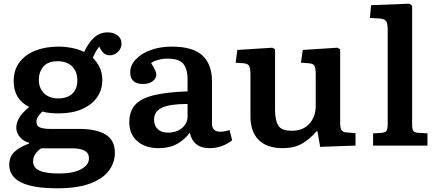

<svg xmlns="http://www.w3.org/2000/svg" viewBox="-20 -787 2369 1038"><path d="M288 231Q30 231 30 104Q30 60 58 34Q86 8 137 -11V-15Q105 -24 86.5 -47.5Q68 -71 68 -96Q68 -121 82.5 -148Q97 -175 136 -207V-210Q54 -251 54 -349Q54 -409 85.5 -450.5Q117 -492 171.5 -513.5Q226 -535 296 -535Q332 -535 368 -528Q404 -521 435 -506Q458 -556 489 -584Q520 -612 562 -612Q593 -612 615 -596Q637 -580 637 -551Q637 -526 618 -507Q599 -488 574 -488Q558 -488 546.5 -495.5Q535 -503 527 -516L516 -535Q497 -510 482 -475Q505 -451 519 -422Q533 -393 533 -354Q533 -301 504.5 -260.5Q476 -220 423 -197Q370 -174 298 -174Q241 -174 209 -184Q177 -154 177 -129Q177 -104 198.5 -97Q220 -90 251 -90H409Q500 -90 550.5 -60Q601 -30 601 39Q601 91 569.5 134.5Q538 178 469 204.5Q400 231 288 231ZM294 -255Q344 -255 371 -280.5Q398 -306 398 -352Q398 -401 369.5 -428.5Q341 -456 290 -456Q240 -456 215 -427.5Q190 -399 190 -355Q190 -311 218 -283Q246 -255 294 -255ZM301 151Q375 151 418 128Q461 105 461 69Q461 41 438 28Q415 15 373 15H202Q159 45 159 86Q159 119 192.5 135Q226 151 301 151Z M837 14Q765 14 722 -24Q679 -62 679 -125Q679 -184 709.5 -219Q740 -254 809 -271.5Q878 -289 994 -293V-362Q994 -410 972.5 -440Q951 -470 885 -470Q858 -470 834 -463Q810 -456 797 -446Q812 -423 818.5 -408Q825 -393 825 -385Q825 -362 805 -347.5Q785 -333 753 -333Q684 -333 684 -396Q684 -434 713.5 -465.5Q743 -497 794 -516Q845 -535 908 -535Q1023 -535 1074.5 -487Q1126 -439 1126 -348V-119Q1126 -75 1171 -75Q1195 -75 1221 -84L1235 -29Q1216 -12 1183.5 1Q1151 14 1115 14Q1067 14 1040.5 -8Q1014 -30 1006 -70Q979 -32 937.5 -9Q896 14 837 14ZM890 -70Q934 -70 964 -95Q994 -120 994 -158V-225Q899 -225 856 -205Q813 -185 813 -140Q813 -107 833 -88.5Q853 -70 890 -70Z M1508 14Q1423 14 1378.5 -30.5Q1334 -75 1334 -158V-383Q1334 -416 1327.5 -429.5Q1321 -443 1297 -445L1254 -448L1263 -517L1452 -529L1467 -521V-194Q1467 -138 1484 -109Q1501 -80 1558 -80Q1618 -80 1652.5 -118Q1687 -156 1687 -216V-383Q1687 -416 1681 -429.5Q1675 -443 1650 -445L1607 -448L1617 -517L1804 -529L1819 -521V-122Q1819 -95 1826 -84Q1833 -73 1853 -71L1902 -67V0L1711 7L1696 -78H1692Q1654 -34 1612 -10Q1570 14 1508 14Z M1997 0V-66L2045 -69Q2063 -71 2069.5 -79.5Q2076 -88 2076 -117V-626Q2076 -659 2068 -672Q2060 -685 2031 -687L1980 -690L1986 -759L2194 -767L2208 -756V-115Q2208 -90 2214 -80Q2220 -70 2241 -69L2291 -66V0Z"/></svg>

Font: Literata 7pt SemiBold
Style: Regular
Weight: 600
Designer: Latin by Veronika Burian and Jose Scaglione. Greek by Irene Vlachou. Cyrillic by Vera Evstafieva.
Foundry: TypeTogether
Version: Version 3.002